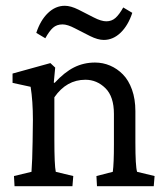

<svg xmlns="http://www.w3.org/2000/svg" viewBox="-20 -644 577 664"><path d="M406.2 -618.2 437.5 -599.6Q423.3 -556.2 397.2 -531Q371.1 -505.9 338.9 -505.9Q318.4 -505.9 291.5 -519.3Q264.6 -532.7 239 -546.1Q213.4 -559.6 196.3 -559.6Q176.3 -559.6 163.3 -548.1Q150.4 -536.6 136.7 -511.7L105.5 -530.3Q119.6 -573.7 145.8 -598.9Q171.9 -624 204.1 -624Q224.6 -624 251.5 -610.6Q278.3 -597.2 304.2 -583.7Q330.1 -570.3 347.7 -570.3Q366.2 -570.3 379.4 -582Q392.6 -593.8 406.2 -618.2ZM30.3 0 28.3 -35.2 88.9 -49.8Q91.8 -87.9 92.8 -154.3L93.8 -229.5Q93.8 -294.9 85.9 -343.8L23.4 -357.4V-389.6L154.3 -425.8L170.9 -410.2L166 -358.4L168.9 -357.4Q203.1 -394.5 236.3 -411.1Q269.5 -427.7 308.6 -427.7Q335.9 -427.7 360.6 -417.2Q385.3 -406.7 405 -386.7Q424.8 -366.7 436.5 -334Q448.2 -301.3 448.2 -259.8V-151.4Q448.2 -68.8 454.1 -49.8L514.6 -35.2L511.7 0H315.4L313.5 -35.2L370.1 -49.8Q374 -79.1 374 -144.5V-250Q374 -310.1 344.5 -339.1Q314.9 -368.2 275.4 -368.2Q210 -368.2 168 -307.6V-161.1Q168 -72.8 172.9 -49.8L233.4 -35.2L230.5 0Z"/></svg>

Font: Crimson Pro
Style: Regular
Weight: 400
Designer: Jacques Le Bailly
Foundry: Baron von Fonthausen
Version: Version 1.003